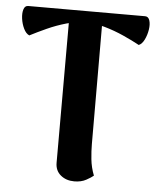

<svg xmlns="http://www.w3.org/2000/svg" viewBox="-52 -743 660 802"><g transform="rotate(5 278.5 -341.5)"><path d="M289 15Q255 15 232 -4Q209 -23 209 -56V-677L348 -665L349 -146Q349 -118 352.5 -83.5Q356 -49 369 -16Q360 -8 339 3.5Q318 15 289 15ZM49 -576Q35 -582 25.5 -601.5Q16 -621 13 -643.5Q10 -666 15 -682Q20 -698 34 -698H524Q538 -698 543 -682Q548 -666 544.5 -643.5Q541 -621 531.5 -601.5Q522 -582 508 -576Q479 -592 440 -609.5Q401 -627 359 -639Q317 -651 279 -651Q241 -651 199 -639Q157 -627 118.5 -609.5Q80 -592 49 -576Z"/></g></svg>

Font: Arima Thin
Style: Regular
Weight: 100
Designer: Joana Correia and Natanael Gama
Foundry: NDISCOVER
Version: Version 1.101;gftools[0.9.23]